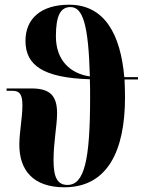

<svg xmlns="http://www.w3.org/2000/svg" viewBox="-20 -784 612 814"><path d="M253 10C436 10 510 -145 510 -371C510 -398 509 -423 508 -447H565V-457H507C491 -638 424 -764 273 -764C153 -764 88 -704 88 -611C88 -507 163 -454 361 -448C362 -424 362 -397 362 -369C362 -103 337 0 266 0C223 0 207 -33 207 -104C207 -185 222 -250 222 -304C222 -378 192 -409 114 -409H8V-399H34C65 -399 75 -381 75 -337C75 -284 62 -224 62 -170C62 -63 120 10 253 10ZM361 -460C278 -472 217 -528 217 -630C217 -719 237 -754 279 -754C332 -754 355 -677 361 -460Z"/></svg>

Font: Noto Serif Display Condensed Extra
Style: Regular
Weight: 800
Width: 3
Designer: Monotype Design Team
Foundry: Monotype Imaging Inc.
Version: Version 1.900